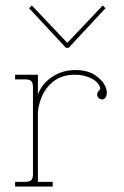

<svg xmlns="http://www.w3.org/2000/svg" viewBox="-20 -679 450 699"><path d="M35 0V-17H72Q88 -17 94 -23.5Q100 -30 100 -45V-362Q100 -377 94 -383.5Q88 -390 72 -390H35V-407H118V-335Q133 -375 170.5 -399.5Q208 -424 254 -424Q298 -424 326 -405.5Q354 -387 364 -363Q374 -339 364 -324Q357 -314 346.5 -318Q336 -322 334 -331Q333 -342 337.5 -346Q342 -350 344.5 -354.5Q347 -359 340 -370Q330 -387 305 -397Q280 -407 254 -407Q205 -407 175 -383Q145 -359 131.5 -325.5Q118 -292 118 -264V-17H172V0ZM220 -505 86 -649 96 -659 225 -523 354 -659 364 -649 230 -505Z"/></svg>

Font: Grandiflora One
Style: Regular
Weight: 400
Designer: Haesung Cho
Foundry: JAMO
Version: Version 1.000; ttfautohint (v1.8.4.7-5d5b);gftools[0.9.28]